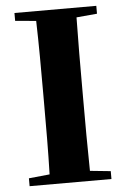

<svg xmlns="http://www.w3.org/2000/svg" viewBox="-53 -786 543 825"><g transform="rotate(-5 218.0 -373.5)"><path d="M394 -713V-747H41V-713L131 -705C134 -602 134 -499 134 -395V-351C134 -247 134 -144 131 -43L41 -34V0H394V-34L305 -43C303 -146 303 -249 303 -352V-395C303 -499 303 -603 305 -705Z"/></g></svg>

Font: Noto Serif TC Black
Style: Regular
Weight: 900
Version: Version 1.001;PS 1.001;hotconv 16.6.54;makeotf.lib2.5.65590